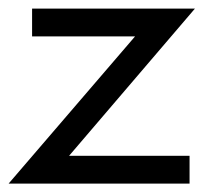

<svg xmlns="http://www.w3.org/2000/svg" viewBox="-20 -436 490 456"><path d="M430.2 -65.9V0H0.5L300.8 -349.6H56.2V-415.5H442.9L144 -65.9Z"/></svg>

Font: NMS Futura Pro Book
Style: Regular
Weight: 400
Designer: Blend3rman
Version: Version 0.1